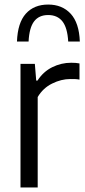

<svg xmlns="http://www.w3.org/2000/svg" viewBox="-20 -823 374 843"><path d="M70 0V-542.5H133L139 -469H144.5Q170 -508.5 209.5 -528Q249 -547.5 292.5 -547.5Q303 -547.5 312.2 -546.8Q321.5 -546 329 -544.5V-473.5Q319 -475.5 309.2 -475.8Q299.5 -476 288.5 -476Q249 -476 209 -456.2Q169 -436.5 145.5 -397V0ZM54.5 -640.5Q57.5 -723 93.5 -763Q129.5 -803 191.5 -803Q253 -803 290.2 -762.8Q327.5 -722.5 330.5 -640.5H279.5Q276 -701.5 254 -729.2Q232 -757 191.5 -757Q151 -757 129.8 -729.2Q108.5 -701.5 105.5 -640.5Z"/></svg>

Font: Encode Sans Semi Condensed
Style: Regular
Weight: 400
Width: 4
Designer: Multiple Designers
Foundry: Impallari Type
Version: Version 3.000; ttfautohint (v1.8.3) -l 8 -r 50 -G 200 -x 14 